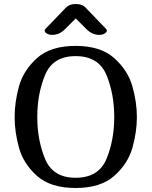

<svg xmlns="http://www.w3.org/2000/svg" viewBox="-20 -938 756 958"><path d="M357 0Q232 0 164.5 -60.5Q97 -121 75 -200Q53 -279 53 -354Q53 -429 75 -508Q97 -587 164.5 -648Q232 -709 357 -709Q482 -709 550 -648Q618 -587 640.5 -507.5Q663 -428 663 -354Q663 -279 640.5 -200Q618 -121 550 -60.5Q482 0 357 0ZM357 -658Q244 -658 205 -564Q166 -470 166 -354Q166 -239 205 -145Q244 -51 357 -51Q472 -51 511 -144.5Q550 -238 550 -354Q550 -470 511 -564Q472 -658 357 -658ZM241 -764Q225 -764 214 -770.5Q203 -777 203 -785Q203 -790 207 -794L309 -900Q326 -918 358 -918Q391 -918 407 -900L509 -794Q513 -790 513 -785Q513 -777 502 -770.5Q491 -764 475 -764Q439 -764 410 -794L358 -846L306 -794Q277 -764 241 -764Z"/></svg>

Font: Marmelad for Arash.Academy
Style: Regular
Weight: 400
Designer: Manvel Shmavonyan
Foundry: Cyreal
Version: Version 1.110;Glyphs 3.2 (3202)